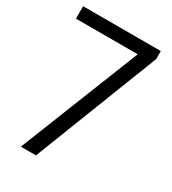

<svg xmlns="http://www.w3.org/2000/svg" viewBox="-181 -835 832 930"><g transform="rotate(30 235.0 -370.0)"><path d="M85 0 361.5 -696 385 -670.5H6V-740H440.5V-695.5L169.5 0Z"/></g></svg>

Font: Encode Sans Condensed Thin
Style: Regular
Weight: 400
Version: Version 3.002